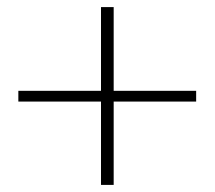

<svg xmlns="http://www.w3.org/2000/svg" viewBox="-20 -626 605 541"><path d="M532.7 -370.1V-339.8H300.3V-105H264.6V-339.8H31.7V-370.1H264.6V-606H300.3V-370.1Z"/></svg>

Font: TypoPRO Playfair Display SC
Style: Regular
Weight: 900
Designer: Claus Eggers Sørensen
Foundry: Claus Eggers Sørensen
Version: Version 1.004;PS 001.004;hotconv 1.0.70;makeotf.lib2.5.58329